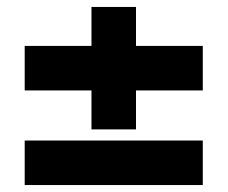

<svg xmlns="http://www.w3.org/2000/svg" viewBox="-20 -532 655 552"><path d="M563 -272H371V-160H243V-272H51V-400H243V-512H371V-400H563ZM563 -128V0H51V-128Z"/></svg>

Font: Chivo Black
Style: Regular
Weight: 900
Designer: Hector Gatti
Foundry: Omnibus-Type
Version: Version 1.007